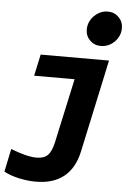

<svg xmlns="http://www.w3.org/2000/svg" viewBox="-86 -845 751 1111"><g transform="rotate(5 289.5 -289.5)"><path d="M471 -596Q433 -596 407.5 -621.5Q382 -647 382 -684Q382 -715 397.5 -740.5Q413 -766 439 -782Q465 -798 494 -798Q532 -798 558 -772.5Q584 -747 584 -709Q584 -678 568.5 -652.5Q553 -627 527.5 -611.5Q502 -596 471 -596ZM165 219Q115 219 64.5 207.5Q14 196 -21 177L7 43Q52 61 90 70.5Q128 80 157 80Q200 80 222 58Q244 36 256 -19L337 -391H102L129 -516H526L411 19Q390 119 328 169Q266 219 165 219Z"/></g></svg>

Font: Red Hat Mono
Style: Italic
Weight: 300
Italic angle: -12°
Monospace: yes
Designer: Pentagram, MCKL
Foundry: Pentagram, MCKL
Version: Version 1.023